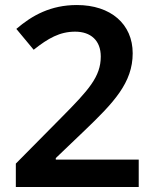

<svg xmlns="http://www.w3.org/2000/svg" viewBox="-20 -795 612 764"><path d="M43 -51H532V-160H202V-166L316 -275C433 -387 508 -466 508 -583C508 -699 421 -775 286 -775C182 -775 108 -734 45 -680L114 -597C172 -643 218 -669 279 -669C341 -669 381 -634 381 -570C381 -490 333 -437 225 -328L43 -144Z"/></svg>

Font: Noto Sans Tamil UI SemiBold
Style: Regular
Weight: 600
Designer: Jelle Bosma - Monotype Design Team
Foundry: Monotype Imaging Inc.
Version: Version 2.004